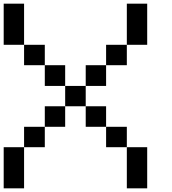

<svg xmlns="http://www.w3.org/2000/svg" viewBox="-20 -1020 929 1040"><path d="M0 0Q0 -55.7 0 -222.7Q27.3 -222.7 110.4 -222.7Q110.4 -167 110.4 0Q83 0 0 0ZM667 0Q667 -55.7 667 -222.7Q694.3 -222.7 777.3 -222.7Q777.3 -167 777.3 0Q750 0 667 0ZM110.4 -222.7Q110.4 -250 110.4 -333Q138.7 -333 222.7 -333Q222.7 -305.7 222.7 -222.7Q194.3 -222.7 110.4 -222.7ZM554.7 -222.7Q554.7 -250 554.7 -333Q583 -333 667 -333Q667 -305.7 667 -222.7Q638.7 -222.7 554.7 -222.7ZM222.7 -333Q222.7 -360.4 222.7 -444.3Q250 -444.3 333 -444.3Q333 -417 333 -333Q305.7 -333 222.7 -333ZM444.3 -333Q444.3 -360.4 444.3 -444.3Q471.7 -444.3 554.7 -444.3Q554.7 -417 554.7 -333Q527.3 -333 444.3 -333ZM333 -444.3Q333 -471.7 333 -554.7Q360.4 -554.7 444.3 -554.7Q444.3 -527.3 444.3 -444.3Q417 -444.3 333 -444.3ZM222.7 -554.7Q222.7 -583 222.7 -667Q250 -667 333 -667Q333 -638.7 333 -554.7Q305.7 -554.7 222.7 -554.7ZM444.3 -554.7Q444.3 -583 444.3 -667Q471.7 -667 554.7 -667Q554.7 -638.7 554.7 -554.7Q527.3 -554.7 444.3 -554.7ZM110.4 -667Q110.4 -694.3 110.4 -777.3Q138.7 -777.3 222.7 -777.3Q222.7 -750 222.7 -667Q194.3 -667 110.4 -667ZM554.7 -667Q554.7 -694.3 554.7 -777.3Q583 -777.3 667 -777.3Q667 -750 667 -667Q638.7 -667 554.7 -667ZM0 -777.3Q0 -833 0 -1000Q27.3 -1000 110.4 -1000Q110.4 -944.3 110.4 -777.3Q89.8 -777.3 27.3 -777.3Q20.5 -777.3 0 -777.3ZM667 -777.3Q667 -833 667 -1000Q694.3 -1000 777.3 -1000Q777.3 -944.3 777.3 -777.3Q750 -777.3 667 -777.3Z"/></svg>

Font: Ingsat TST_CRD
Style: Regular
Weight: 300
Designer: Tofik Waleny
Version: 1.0